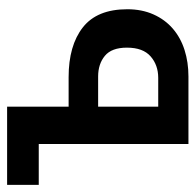

<svg xmlns="http://www.w3.org/2000/svg" viewBox="-25 -541 550 540"><g transform="rotate(-90 250.0 -271.0)"><path d="M115 -526H220V-353H303Q392 -353 443 -313Q494 -273 494 -188Q494 -147 479.5 -114.5Q465 -82 439.5 -60Q414 -38 379.5 -27Q345 -16 305 -16H115ZM301 -101Q337 -101 361.5 -122.5Q386 -144 386 -189Q386 -232 363 -251Q340 -270 305 -270H220V-101ZM0 -437V-526H199V-437Z"/></g></svg>

Font: D2Coding
Style: Bold
Weight: 700
Monospace: yes
Designer: Yong-Rak Park; Jeong-Hwan Yoon; Sang-Min Lee;
Foundry: NHN Corporation
Version: Version 1.3.2; Build 20180524